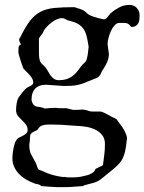

<svg xmlns="http://www.w3.org/2000/svg" viewBox="-20 -484 592 787"><path d="M149.9 278.8Q144.5 273.4 136.5 271.5Q128.4 269.5 123 268.6Q105.5 262.2 88.6 252.7Q71.8 243.2 59.1 230.2Q46.4 217.3 38.6 200.9Q30.8 184.6 30.8 164.6Q30.8 158.7 31.7 148.2Q32.7 137.7 34.9 126.2Q37.1 114.7 40.3 104.5Q43.5 94.2 47.9 89.4Q50.8 83.5 58.3 79.8Q65.9 76.2 73.7 72.3Q81.5 68.4 87.4 63Q93.3 57.6 93.3 48.8Q93.3 35.2 85.9 25.9Q78.6 16.6 69.6 8.3Q60.5 0 53.2 -9.3Q45.9 -18.6 45.9 -32.2Q45.9 -38.1 46.4 -45.2Q46.9 -52.2 48.1 -59.3Q49.3 -66.4 51.3 -73Q53.2 -79.6 56.2 -84.5Q59.1 -88.4 63.2 -94Q67.4 -99.6 72 -105.5Q76.7 -111.3 81.3 -116.2Q85.9 -121.1 89.8 -124Q94.7 -127.4 99.4 -129.4Q104 -131.3 107.7 -133.5Q111.3 -135.7 113.8 -138.4Q116.2 -141.1 116.2 -146Q116.2 -152.8 113.3 -159.2Q110.4 -165.5 105.7 -171.4Q101.1 -177.2 95.5 -183.1Q89.8 -189 84 -194.3L80.1 -198.7Q76.7 -202.6 76.2 -203.6Q75.7 -204.6 74.7 -204.6Q75.2 -205.1 72 -213.6Q68.8 -222.2 65.2 -233.4Q61.5 -244.6 58.3 -255.6Q55.2 -266.6 55.2 -272L56.2 -288.1Q56.2 -295.9 59.6 -297.6Q63 -299.3 65.4 -302.2Q64.5 -306.2 61.5 -310.3Q58.6 -314.5 58.6 -323.7Q58.6 -324.2 60.3 -327.1Q62 -330.1 63 -331.1Q84 -374 103 -398.7Q122.1 -423.3 146.2 -435.8Q170.4 -448.2 203.1 -451.4Q235.8 -454.6 284.2 -454.6H286.1Q295.9 -450.7 306.6 -447.8Q317.4 -444.8 326.7 -438.5L339.4 -427.2Q347.7 -420.9 358.9 -417.2Q370.1 -413.6 382.3 -409.7L398.9 -406.2Q401.9 -404.8 405.8 -404.8H406.7Q411.1 -404.8 414.6 -407.7Q418 -410.6 421.1 -414.6Q424.3 -418.5 427.5 -422.9Q430.7 -427.2 433.6 -430.2Q449.7 -443.4 468.8 -453.6Q487.8 -463.9 509.8 -463.9Q529.8 -463.9 541 -451.2Q552.2 -438.5 552.2 -420.9Q552.2 -414.1 551.5 -405.8Q550.8 -397.5 547.6 -390.4Q544.4 -383.3 537.4 -378.4Q530.3 -373.5 518.1 -373.5Q509.8 -384.3 503.4 -387.2Q497.1 -390.1 488.8 -390.1H469.2Q459 -390.1 450 -380.4Q440.9 -370.6 434.6 -356.7Q428.2 -342.8 424.6 -328.1Q420.9 -313.5 420.9 -303.2L426.3 -263.7Q426.3 -246.6 420.2 -231.9Q414.1 -217.3 405.8 -204.6Q398.4 -194.8 393.8 -183.3Q389.2 -171.9 378.9 -165.5L370.6 -162.1Q352.1 -155.3 339.4 -149.7Q326.7 -144 314.5 -140.1Q302.2 -136.2 287.8 -134Q273.4 -131.8 251.5 -131.8H238.8L167.5 -136.7Q140.1 -136.7 124.8 -121.1Q109.4 -105.5 109.4 -77.6V-71.8Q113.3 -58.6 118.7 -53.5Q124 -48.3 130.9 -46.9Q137.7 -45.4 145.8 -44.7Q153.8 -43.9 163.6 -39.1Q173.3 -40 183.6 -41Q193.8 -42 204.1 -42Q207.5 -42 211.7 -41.7Q215.8 -41.5 220.2 -40.5H251.5L279.3 -33.7H293.5Q301.8 -33.7 305.4 -34.2Q309.1 -34.7 314.5 -34.7Q316.9 -34.7 319.8 -34.7Q322.8 -34.7 328.1 -33.7Q334.5 -32.7 340.8 -30.3Q347.2 -27.8 355.5 -26.9H389.2Q394.5 -26.9 400.1 -24.7Q405.8 -22.5 411.1 -19.8Q416.5 -17.1 421.1 -14.4Q425.8 -11.7 428.7 -10.7Q435.1 -6.3 440.7 -3.9Q446.3 -1.5 450.7 0.7Q455.1 2.9 458 5.1Q460.9 7.3 461.9 10.7Q464.4 14.6 469.7 21.2Q475.1 27.8 481 36.6Q486.8 45.4 492.4 56.4Q498 67.4 500.5 79.6Q500.5 83.5 500.5 85.7Q500.5 87.9 499.5 91.3Q496.6 118.7 492.7 136.5Q488.8 154.3 481.4 168Q474.1 181.6 461.9 193.6Q449.7 205.6 429.7 221.2Q414.1 233.4 398.4 246.6Q382.8 259.8 364.7 265.1L329.1 274.4Q327.6 274.4 324.2 276.1Q320.8 277.8 319.8 278.8Q305.2 279.8 294.7 280.5Q284.2 281.2 274.7 282Q265.1 282.7 255.1 283Q245.1 283.2 231.9 283.2Q220.7 283.2 211.2 283Q201.7 282.7 192.4 282Q183.1 281.2 173.1 280.5Q163.1 279.8 149.9 278.8ZM102.1 94.7Q101.1 100.1 100.6 104.7Q100.1 109.4 100.1 114.7Q100.1 121.6 101.3 128.4Q102.5 135.3 105 143.6Q105 144 107.7 148.9Q110.4 153.8 114 160.4Q117.7 167 120.8 173.1Q124 179.2 125.5 181.6Q127.9 185.5 129.4 190.2Q130.9 194.8 132.3 199.2Q133.8 203.6 135.3 206.8Q136.7 210 139.6 211.4Q146.5 213.9 156.2 218Q166 222.2 170.9 224.6Q178.7 228 189 231.2Q199.2 234.4 209.5 236.6Q219.7 238.8 228.3 240.2Q236.8 241.7 241.2 241.7Q242.7 241.7 243.2 241.2Q243.7 241.2 243.7 240.7Q251.5 242.7 259 242.9Q266.6 243.2 273.4 243.2Q283.2 243.2 292 242.7Q300.8 242.2 309.6 240.7Q318.8 238.3 328.6 236.3Q338.4 234.4 346.9 231Q355.5 227.5 362.1 222.4Q368.7 217.3 372.1 208L401.9 193.4Q404.8 170.4 407.5 150.1Q410.2 129.9 410.2 106.4Q410.2 84.5 399.2 70.3Q388.2 56.2 371.6 47.9Q355 39.6 335.4 36.1Q315.9 32.7 298.8 32.2Q275.4 31.2 253.4 29.1Q231.4 26.9 209 26.9Q205.1 26.9 198.5 26.6Q191.9 26.4 185.5 26.4Q173.3 26.4 162.6 27.8Q151.9 29.3 144 34.7Q141.6 37.1 137.7 42Q133.8 46.9 133.3 48.3Q129.9 50.8 124.8 52.7Q119.6 54.7 115 57.6Q110.4 60.5 106.9 64.2Q103.5 67.9 103.5 72.8ZM144 -232.9Q147 -227.5 149.2 -224.9Q151.4 -222.2 154.1 -220Q156.7 -217.8 159.7 -214.8Q162.6 -211.9 167 -207Q172.9 -199.2 177.7 -190.2Q182.6 -181.2 188.5 -173.3Q194.3 -165.5 202.1 -160.4Q210 -155.3 221.7 -155.3Q238.8 -155.3 252 -159.4Q265.1 -163.6 275.6 -171.1Q286.1 -178.7 294.9 -189.2Q303.7 -199.7 312 -211.9Q318.8 -220.2 326.4 -226.8Q334 -233.4 335.9 -243.2Q338.9 -253.4 340.6 -267.3Q342.3 -281.2 343.3 -292.5Q339.8 -314.9 335.9 -332.3Q332 -349.6 324.2 -362.5Q316.4 -375.5 302.2 -384.5Q288.1 -393.6 264.2 -398.9Q255.9 -400.9 248.5 -405.3Q241.2 -409.7 234.4 -409.7Q223.6 -409.7 212.4 -404.5Q201.2 -399.4 191.2 -391.8Q181.2 -384.3 173.1 -375.5Q165 -366.7 160.2 -359.9Q156.7 -349.1 150.9 -342.5Q145 -335.9 139.6 -326.2V-272.9Q139.6 -262.7 140.1 -253.7Q140.6 -244.6 144 -232.9Z"/></svg>

Font: IM FELL English
Style: Regular
Weight: 400
Designer: Igino Marini
Foundry: Igino Marini
Version: 3.00